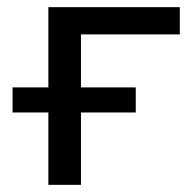

<svg xmlns="http://www.w3.org/2000/svg" viewBox="-20 -516 547 536"><path d="M115 0V-202H15V-272H115V-496H482V-420H206V-272H359V-202H206V0Z"/></svg>

Font: Nunito Sans 7pt
Style: Regular
Weight: 400
Designer: Vernon Adams
Foundry: Vernon Adams
Version: Version 3.101;gftools[0.9.27]